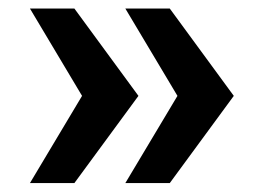

<svg xmlns="http://www.w3.org/2000/svg" viewBox="-20 -546 616 442"><path d="M370.8 -526.4 518.2 -325.3 370.8 -124.5H268.5L388.5 -325.3L268.5 -526.4ZM151.2 -526.4 298.7 -325.3 151.2 -124.5H48.9L168.9 -325.3L48.9 -526.4Z"/></svg>

Font: Archivo SemiBold
Style: Regular
Weight: 600
Designer: Hector Gatti
Foundry: Omnibus-Type
Version: Version 2.001